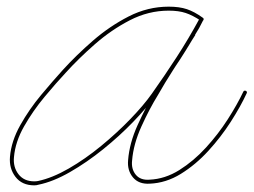

<svg xmlns="http://www.w3.org/2000/svg" viewBox="-20 -543 762 577"><path d="M583 -481Q559 -497 538 -504Q517 -511 487 -511Q426 -511 370 -482Q314 -453 265 -410Q216 -367 178 -325Q149 -294 114 -252Q79 -210 52.5 -163.5Q26 -117 22 -71Q19 -41 35.5 -19.5Q52 2 83 2Q89 2 94 1Q137 -8 186.5 -36.5Q236 -65 284 -104.5Q332 -144 372 -185.5Q412 -227 436 -261Q475 -316 511 -371.5Q547 -427 579 -486Q582 -491 587 -489Q592 -486 590 -481Q579 -458 566 -438Q566 -438 566 -438Q566 -438 566 -438Q566 -438 566.5 -438Q567 -438 567 -438Q562 -430 556.5 -421.5Q551 -413 546 -404Q523 -368 499.5 -331.5Q476 -295 455 -258Q455 -258 455 -258Q455 -258 455 -258Q455 -258 455 -258Q455 -258 455 -258Q429 -216 405 -163Q381 -110 377 -61Q374 -35 388 -18Q402 -1 429 -3Q476 -5 519 -32Q562 -59 599 -99.5Q636 -140 664.5 -184.5Q693 -229 711 -267Q713 -272 719 -270Q724 -267 721 -262Q703 -223 673.5 -177Q644 -131 606 -89.5Q568 -48 523.5 -20.5Q479 7 430 9Q397 11 379.5 -10Q362 -31 365 -62Q369 -113 393.5 -167Q418 -221 444 -265Q444 -265 444 -265Q444 -265 444 -265Q444 -265 444 -264.5Q444 -264 444 -264Q466 -302 489.5 -338Q513 -374 536 -411Q541 -419 546 -427.5Q551 -436 556 -444Q556 -444 556 -444Q556 -444 556 -445Q556 -445 556 -445Q556 -445 556 -445Q568 -464 579 -486Q581 -491 587 -489Q592 -486 589 -481Q558 -421 521.5 -365Q485 -309 446 -254Q421 -219 380 -176.5Q339 -134 290 -94.5Q241 -55 190.5 -26Q140 3 96 12Q90 14 83 14Q46 14 26.5 -11.5Q7 -37 10 -72Q14 -119 41 -167Q68 -215 103.5 -257.5Q139 -300 169 -333Q209 -377 259 -420.5Q309 -464 366.5 -493.5Q424 -523 487 -523Q519 -523 541.5 -515.5Q564 -508 589 -490Q594 -487 591 -482Q587 -477 583 -481Z"/></svg>

Font: FRB American Cursive Guidelines Thin
Style: Italic
Weight: 100
Italic angle: -25°
Version: Version 2.0;Modular Font Editor K font №1